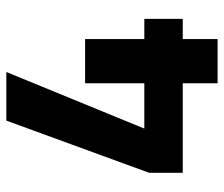

<svg xmlns="http://www.w3.org/2000/svg" viewBox="-70 -630 700 600"><g transform="rotate(-90 280.0 -330.0)"><path d="M319.8 0V-108.9H40V-213.9L203.1 -660.2H355L178.2 -229H319.8V-414.1H458V-229H521V-108.9H458V0Z"/></g></svg>

Font: TitilliumWeb-Bold
Style: Bold
Weight: 700
Version: Version 1.001;PS 57.000;hotconv 1.0.70;makeotf.lib2.5.55311